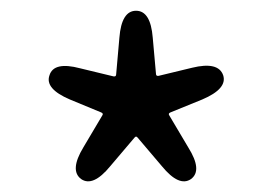

<svg xmlns="http://www.w3.org/2000/svg" viewBox="-20 -818 507 357"><path d="M185 -509Q153 -470 131 -485Q109 -501 135 -544L170 -603Q173 -607 168 -609L110 -633Q63 -653 72 -678Q80 -704 129 -691L191 -676Q196 -675 196 -680L202 -748Q206 -798 233 -798Q260 -798 264 -748L270 -681Q270 -676 275 -677L337 -692Q386 -704 395 -678Q403 -653 356 -633L297 -609Q292 -607 295 -603L330 -544Q357 -501 335 -485Q313 -470 281 -509L236 -562Q233 -566 230 -562Z"/></svg>

Font: Resource Han Rounded CN
Style: Regular
Weight: 400
Designer: Cyano Hao (round all glyphs); Ryoko NISHIZUKA  (kana, bopomofo & ideographs); Paul D. Hunt (Latin, Greek & Cyrillic); Sa
Foundry: Cyano Hao
Version: 0.990